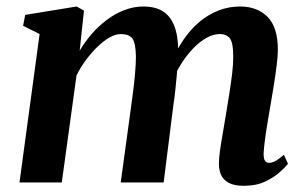

<svg xmlns="http://www.w3.org/2000/svg" viewBox="-20 -576 961 606"><path d="M245 -542.5 231.5 -416Q247.5 -443.5 269.5 -468.8Q291.5 -494 317.5 -513.5Q343.5 -533 372.8 -544.2Q402 -555.5 432.5 -555.5Q469 -555.5 493 -541Q517 -526.5 529.5 -495.8Q542 -465 542.5 -416.5Q542.5 -409 542 -400Q541.5 -391 540.5 -381Q539.5 -371 538 -361L520 -377.5Q537 -418.5 559.8 -451.5Q582.5 -484.5 610.5 -507.8Q638.5 -531 670.5 -543.2Q702.5 -555.5 738 -555.5Q791.5 -555.5 824.2 -523Q857 -490.5 857 -418.5Q857 -399.5 853.2 -369.5Q849.5 -339.5 844.2 -306.5Q839 -273.5 834 -245.5Q829.5 -220 824.8 -191.5Q820 -163 816.5 -136.8Q813 -110.5 812 -91.5Q812 -74 816.8 -68Q821.5 -62 829 -62Q838.5 -62 849.2 -67.8Q860 -73.5 876 -87.5L889 -59Q882 -50 864 -33.5Q846 -17 817.5 -3.2Q789 10.5 749.5 10.5Q719 10.5 701.5 0.8Q684 -9 677.2 -25.2Q670.5 -41.5 671 -61Q671 -77 674.8 -103.5Q678.5 -130 684 -160.5Q689.5 -191 694 -220Q698.5 -248.5 703.8 -280.8Q709 -313 712.8 -344.5Q716.5 -376 716 -401Q716 -440 706 -454.2Q696 -468.5 673 -468.5Q653.5 -468.5 631.8 -456.5Q610 -444.5 588.8 -422.2Q567.5 -400 549.2 -370.2Q531 -340.5 519 -305.5L541 -384.5Q540 -363 538 -338.8Q536 -314.5 533.2 -290Q530.5 -265.5 527 -242.5L496.5 0H361L391 -219Q395 -248 399.2 -280.2Q403.5 -312.5 406.2 -343.5Q409 -374.5 409 -399.5Q408 -441 397.5 -454.8Q387 -468.5 361 -468.5Q345 -468.5 326.2 -458Q307.5 -447.5 288.2 -429Q269 -410.5 251.5 -387Q234 -363.5 221.5 -338L175 0H41.5L105 -468.5L53 -494.5L59.5 -529L222 -555.5Z"/></svg>

Font: Merriweather 48pt
Style: Bold Italic
Weight: 700
Italic angle: -7.8°
Version: Version 2.101